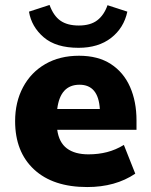

<svg xmlns="http://www.w3.org/2000/svg" viewBox="-20 -744 610 775"><path d="M332 11Q194 11 117.5 -60Q41 -131 41 -255Q41 -332 73 -392Q105 -452 163 -485.5Q221 -519 299 -519Q376 -519 427.5 -485.5Q479 -452 505 -393Q531 -334 531 -258V-220H211Q218 -169 250 -145Q282 -121 337 -121Q377 -121 412 -130Q447 -139 480 -159L526 -43Q446 11 332 11ZM301 -402Q223 -402 211 -304H383Q377 -402 301 -402ZM297 -551Q206 -551 156.5 -593.5Q107 -636 97 -697L180 -724Q196 -680 224 -660.5Q252 -641 298 -641Q345 -641 372.5 -662Q400 -683 414 -723L494 -697Q480 -631 428.5 -591Q377 -551 297 -551Z"/></svg>

Font: Mulish Black
Style: Regular
Weight: 900
Designer: Vernon Adams
Foundry: Vernon Adams
Version: Version 3.603; ttfautohint (v1.8.3)